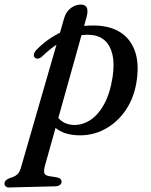

<svg xmlns="http://www.w3.org/2000/svg" viewBox="-87 -580 658 838"><path d="M290.3 -503.4 109 143.9Q103.4 165 106.4 175.3Q109.4 185.6 127.5 188.7L159.7 193.8Q171.8 196 176.8 200.9Q181.8 205.8 181.8 212.9Q182 221.4 174.7 227Q167.4 232.6 155.3 233.1L-45.9 238.2Q-56 238.7 -61.7 233.9Q-67.4 229.1 -67.4 221.4Q-67.4 213.9 -62.7 208.6Q-58 203.3 -47.1 198.2Q-30.2 193.3 -20.6 187.7Q-10.9 182.2 -5.4 174.1Q0.2 166 3.8 153.6L193.1 -500.9Q196.7 -513.1 202.4 -522.6Q208.1 -532.1 215.7 -539.3Q223.3 -546.4 231.7 -551Q240.1 -555.5 248.8 -557.8Q257.5 -560.1 265.6 -560.1Q285.8 -560.1 292.1 -546.3Q298.3 -532.4 290.3 -503.4ZM97 -333.6Q89.3 -326.5 80.2 -324.6Q71.1 -322.7 65 -328.5Q58.5 -334.9 61.6 -345.3Q64.7 -355.7 74.9 -365.4Q109.2 -399.8 149.4 -423.5Q189.7 -447.2 235.6 -458.9Q281.5 -470.6 332.2 -468.5Q396.2 -466.1 439.4 -438.2Q482.5 -410.2 501.4 -358.3Q520.3 -306.3 510.2 -231.8Q500.1 -156.5 462.9 -101.1Q425.6 -45.7 371 -16.4Q316.3 12.9 253.6 10.5Q200.9 8.7 167 -13.3Q133 -35.3 120 -73.6L151.7 -88.6Q164.4 -63.8 184.1 -50.2Q203.8 -36.5 231.5 -34.8Q270.6 -32.7 305.9 -55.2Q341.1 -77.6 367.3 -125Q393.4 -172.3 404.5 -244.2Q413.1 -302 403.8 -341.6Q394.5 -381.3 371.1 -402.7Q347.7 -424.1 313.3 -427.3Q261.5 -432.2 207.2 -410.1Q152.9 -388.1 97 -333.6Z"/></svg>

Font: Fraunces
Style: Italic
Weight: 900
Italic angle: -16°
Version: Version 1.000;[0bf87f6ff]